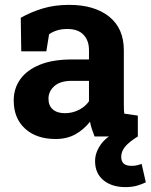

<svg xmlns="http://www.w3.org/2000/svg" viewBox="-20 -558 616 785"><path d="M207.5 10.3Q128.9 10.3 82.5 -32Q36.1 -74.2 36.1 -147Q36.1 -196.8 63.2 -234.4Q90.3 -272 143.3 -293.5Q196.3 -314.9 273.9 -314.9H343.8V-354Q343.8 -392.1 321.5 -415.8Q299.3 -439.5 254.9 -439.5Q231.9 -439.5 213.6 -433.8Q195.3 -428.2 180.7 -418L169.4 -348.1H66.9L64.9 -485.4Q106.4 -508.8 154.8 -523.4Q203.1 -538.1 262.7 -538.1Q366.2 -538.1 426.3 -490Q486.3 -441.9 486.3 -352.5V-134.8Q486.3 -124 486.6 -113.5Q486.8 -103 488.3 -93.3L543.5 -85.4V0H366.7Q361.3 -13.7 356 -29.3Q350.6 -44.9 348.1 -60.5Q322.8 -28.3 288.3 -9Q253.9 10.3 207.5 10.3ZM245.6 -95.2Q275.4 -95.2 302.2 -108.6Q329.1 -122.1 343.8 -144V-227.5H273.4Q226.6 -227.5 202.4 -206.1Q178.2 -184.6 178.2 -154.3Q178.2 -126 196 -110.6Q213.9 -95.2 245.6 -95.2ZM492.7 207Q437.5 207 403.1 179Q368.7 150.9 368.7 100.6Q368.7 64 394.8 29.1Q420.9 -5.9 482.4 -29.3L543.5 0Q507.8 22 491.7 41.5Q475.6 61 475.6 83Q475.6 101.6 485.8 110.8Q496.1 120.1 518.1 120.1Q529.8 120.1 539.6 117.9Q549.3 115.7 559.1 112.3L576.2 187.5Q559.1 195.8 539.1 201.4Q519 207 492.7 207Z"/></svg>

Font: Roboto Slab LO
Style: Bold
Weight: 700
Designer: Google
Version: Version 2.000